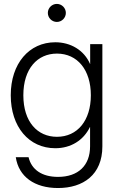

<svg xmlns="http://www.w3.org/2000/svg" viewBox="-20 -738 599 968"><path d="M272.5 210C398.9 210 496.1 143.6 496.1 0V-515.6H434.6V-415.5H434.1C403.8 -485.4 335.9 -524.9 258.8 -524.9C126.5 -524.9 34.2 -417.5 34.2 -257.8C34.2 -98.1 126 9.3 258.8 9.3C336.9 9.3 400.9 -30.3 433.6 -97.7H434.1V0C434.1 96.2 374.5 153.8 272.5 153.8C192.4 153.8 139.2 118.2 124 54.7H59.6C74.2 152.8 154.3 210 272.5 210ZM267.1 -48.3C168.9 -48.3 97.7 -123.5 97.7 -257.8C97.7 -392.1 168.9 -467.8 267.1 -467.8C370.6 -467.8 438 -385.3 438 -257.8C438 -130.4 370.6 -48.3 267.1 -48.3ZM266.6 -627.4C291.5 -627.4 312 -647.9 312 -672.9C312 -697.8 291.5 -718.3 266.6 -718.3C241.7 -718.3 221.2 -697.8 221.2 -672.9C221.2 -647.9 241.7 -627.4 266.6 -627.4Z"/></svg>

Font: Raveo Display Display Light
Style: Regular
Weight: 300
Designer: Jakub Foglar, Rasmus Andersson (Inter)
Foundry: Jakubfoglar.com
Version: Version 1.100;Glyphs 3.2.3 (3260)